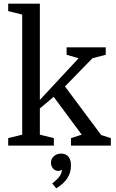

<svg xmlns="http://www.w3.org/2000/svg" viewBox="-20 -800 636 1055"><path d="M370 -41 429 -60 275 -268 199 -204V-60L276 -41V0H25V-41L102 -60V-720L25 -739V-780H199V-251L412 -480L346 -499V-540H561V-499L488 -480L337 -325L536 -58L589 -41V0H370ZM316 44Q342 44 356 61Q370 78 370 109Q370 148 350.5 178.5Q331 209 289 235L267 208Q296 185 307.5 168.5Q319 152 320 135L317 133Q313 139 299 139Q283 139 271.5 126Q260 113 260 94Q260 73 276 58.5Q292 44 316 44Z"/></svg>

Font: Domine
Style: Regular
Weight: 400
Designer: Pablo Impallari, Rodrigo Fuenzalida, Brenda Gallo
Foundry: Pablo Impallari, Rodrigo Fuenzalida, Brenda Gallo
Version: Version 2.000